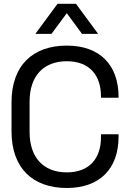

<svg xmlns="http://www.w3.org/2000/svg" viewBox="-20 -948 660 983"><path d="M322 14.5C492.5 14.5 587 -86 587 -247.5V-260.5H497V-245C497 -140 440.5 -65.5 322 -65.5C202 -65.5 131.5 -142 131.5 -272V-428C131.5 -558 202 -634.5 322 -634.5C440.5 -634.5 497 -560 497 -455V-447.5H587V-452.5C587 -614 492.5 -714.5 322 -714.5C148.5 -714.5 39 -613.5 39 -424.5V-275.5C39 -86.5 148.5 14.5 322 14.5ZM274.5 -928.5 161 -774.5H243.5L322 -880.5L400 -774.5H482.5L369 -928.5Z"/></svg>

Font: MCL Standard
Style: Regular
Weight: 400
Designer: Květoslav Bartoš
Foundry: Florian Karsten
Version: Version 1.001;Glyphs 3.2.3 (3260)